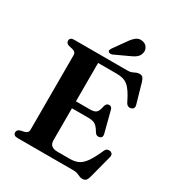

<svg xmlns="http://www.w3.org/2000/svg" viewBox="-214 -1035 1088 1185"><g transform="rotate(30 330.0 -443.0)"><path d="M223.5 -376.5H382Q413 -376.5 425.8 -388.5Q438.5 -400.5 445 -435.5Q448 -447.5 454.2 -453.5Q460.5 -459.5 470 -460Q489 -461 494.5 -438.5L533 -290Q536 -277 532.8 -269.2Q529.5 -261.5 519 -258Q509 -255 500.2 -258Q491.5 -261 485.5 -270.5Q472 -293.5 460.2 -305.8Q448.5 -318 434 -322.5Q419.5 -327 397 -327H223.5ZM52 -677Q52 -688 59.5 -694Q67 -700 82.5 -700H462.5Q480.5 -700 492.2 -705Q504 -710 514.2 -715Q524.5 -720 538 -720Q553 -720 560.8 -711.5Q568.5 -703 574.5 -683.5L614.5 -543Q618 -530.5 614 -522Q610 -513.5 599 -510Q586.5 -506 576.5 -510.5Q566.5 -515 560 -527.5Q541 -566.5 524.8 -590.8Q508.5 -615 492 -627.8Q475.5 -640.5 456.2 -645.2Q437 -650 411.5 -650H281.5V-99.5Q281.5 -74.5 295.5 -62.2Q309.5 -50 338 -50H426Q460 -50 485 -61.2Q510 -72.5 532.8 -104.2Q555.5 -136 583 -198.5Q588 -210 596.5 -214Q605 -218 616 -216.5Q628.5 -214.5 633.8 -205.5Q639 -196.5 635.5 -183L592.5 -18.5Q587.5 0.5 579 9.5Q570.5 18.5 554 18.5Q542.5 18.5 532.2 13.8Q522 9 510 4.5Q498 0 480.5 0H82.5Q67 0 59.5 -6.2Q52 -12.5 52 -23Q52 -42 73 -48.5L101.5 -55Q114 -58.5 120.2 -65.5Q126.5 -72.5 126.5 -83.5V-616.5Q126.5 -627.5 120.2 -634.5Q114 -641.5 101.5 -645L73 -651.5Q52 -658 52 -677ZM369 -852.5Q387.5 -880 407 -894.8Q426.5 -909.5 452.5 -904Q475.5 -899 486.2 -881Q497 -863 492.5 -844.5Q488 -822 471.2 -808.2Q454.5 -794.5 426.5 -783L331.5 -739Q324.5 -736.5 316.8 -737Q309 -737.5 304.5 -742.5Q299.5 -748 301.8 -754.5Q304 -761 308 -767Z"/></g></svg>

Font: Fraunces SemiBold
Style: Regular
Weight: 600
Version: Version 1.000;[b76b70a41]